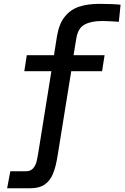

<svg xmlns="http://www.w3.org/2000/svg" viewBox="-20 -811 646 996"><path d="M33.5 77.5H114Q138.5 77.5 151.5 62.5Q164.5 47.5 169.2 29Q174 10.5 179 -21L246.5 -441.5H106L119 -524.5H260L275.5 -622.5Q286 -687 315.8 -724.2Q345.5 -761.5 390 -776.2Q434.5 -791 495.5 -791Q525 -791 557 -789.8Q589 -788.5 605.5 -786.5L596.5 -698Q539.5 -702 509 -702Q452 -702 418.2 -683.2Q384.5 -664.5 376 -612.5L361.5 -524.5H522.5L509.5 -441.5H349.5L278.5 -1.5Q269.5 55.5 254.5 91.2Q239.5 127 211.8 146.2Q184 165.5 138 165.5H17Z"/></svg>

Font: JuliaMono MediumItalic
Style: Regular
Weight: 500
Italic angle: -9°
Monospace: yes
Designer: cormullion
Foundry: corm
Version: Version 0.049; ttfautohint (v1.8.4)